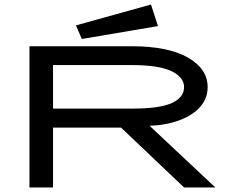

<svg xmlns="http://www.w3.org/2000/svg" viewBox="-20 -827 1040 847"><path d="M110 0V-623H560Q722 -623 809 -573Q896 -523 896 -443Q896 -393 863.5 -356Q831 -319 773 -297Q715 -275 640 -272L930 0H792L514 -264H214V0ZM214 -348H566Q684 -348 738 -372.5Q792 -397 792 -443Q792 -486 737 -513Q682 -540 556 -540H214ZM341 -655 315 -715 646 -807 677 -712Z"/></svg>

Font: Inconsolata UltraExpanded Medium
Style: Regular
Weight: 500
Width: 9
Monospace: yes
Designer: Raph Levien, Cyreal, Brenton Simpson
Foundry: Raph Levien, Cyreal, Google
Version: Version 3.001; ttfautohint (v1.8.2.53-6de2)